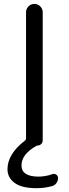

<svg xmlns="http://www.w3.org/2000/svg" viewBox="-20 -773 356 990"><path d="M168.9 197.3Q91.8 197.3 55.2 169.9Q18.6 142.6 18.6 99.6Q18.6 21.5 108.4 -47.9Q114.3 -52.7 114.3 -60.5V-710Q114.3 -727.5 127 -740.2Q139.6 -752.9 157.2 -752.9Q174.8 -752.9 187.5 -740.2Q200.2 -727.5 200.2 -710V-49.8Q200.2 -38.1 192.4 -30.3Q184.6 -22.5 172.9 -22.5Q169.9 -22.5 167 -20.5Q90.8 22.5 90.8 80.1Q90.8 136.7 176.8 137.7Q214.8 137.7 250 125Q260.7 121.1 270 127.4Q279.3 133.8 279.3 144.5Q279.3 159.2 271 170.9Q262.7 182.6 249 186.5Q210 197.3 168.9 197.3Z"/></svg>

Font: Gen Jyuu Gothic P Normal
Style: Regular
Weight: 300
Designer: [Source Han Sans]
Ryoko NISHIZUKA  (kana & ideographs); Paul D. Hunt (Latin, Greek & Cyrillic); Wenlong ZHANG  (bopomofo
Version: Version 1.002.20150607